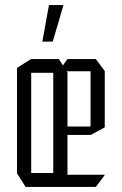

<svg xmlns="http://www.w3.org/2000/svg" viewBox="-20 -737 480 757"><path d="M81 0 47 -54V-55H190L246 0ZM211 -456 246 -504H358L393 -457V-456ZM47 -55V-469L102 -504H103V-55ZM246 0 190 -54V-450H246ZM103 -450V-504H212L246 -451V-450ZM246 0V-48H393V-47L358 0ZM246 -205 245 -238H337V-205ZM337 -205V-456H393V-235L338 -205ZM147 -573 173 -717H230V-716L188 -573Z"/></svg>

Font: Foldit Light
Style: Regular
Weight: 300
Version: Version 1.003